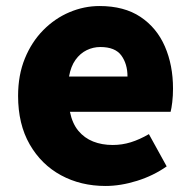

<svg xmlns="http://www.w3.org/2000/svg" viewBox="-20 -603 636 637"><path d="M330 14Q248 14 182.5 -21.5Q117 -57 78.5 -124Q40 -191 40 -285Q40 -354 62.5 -409Q85 -464 123.5 -503Q162 -542 210.5 -562.5Q259 -583 310 -583Q392 -583 446 -547Q500 -511 527 -449Q554 -387 554 -309Q554 -285 551.5 -264Q549 -243 546 -232H212Q220 -193 240 -169Q260 -145 289 -133.5Q318 -122 354 -122Q385 -122 414 -131Q443 -140 474 -158L533 -51Q489 -20 434.5 -3Q380 14 330 14ZM209 -349H403Q403 -391 382.5 -419Q362 -447 313 -447Q289 -447 267.5 -436.5Q246 -426 230.5 -404.5Q215 -383 209 -349Z"/></svg>

Font: Noto Sans HK Thin Black
Style: Regular
Weight: 900
Version: Version 2.004-H2;hotconv 1.0.118;makeotfexe 2.5.65603